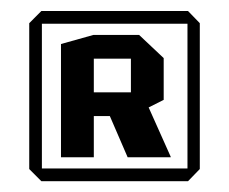

<svg xmlns="http://www.w3.org/2000/svg" viewBox="-20 -748 420 352"><path d="M91.8 -459.7V-667.3L151 -683.9H152V-459.7ZM55.8 -415.8 33.6 -438.1V-704.5H56.8V-415.8ZM56.8 -415.8V-439.1H346.3V-438.1L324.7 -415.8ZM214 -459.7 169.1 -563.6 243.7 -570.8 292.9 -460.8V-459.7ZM152 -535.2V-578.7H220V-535.2ZM220 -535.2V-640.5H280.1V-564.9L221 -535.2ZM152 -640.5V-683.9H235.1L280.1 -641.5V-640.5ZM33.6 -704.5V-705.5L55.8 -727.8H323.7V-704.5ZM323.7 -439.1V-727.8H324.7L346.3 -705.5V-439.1Z"/></svg>

Font: Foldit Thin
Style: Regular
Weight: 100
Designer: Sophia Tai
Foundry: Sophia Tai
Version: Version 1.003